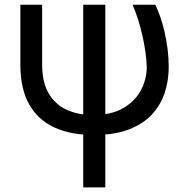

<svg xmlns="http://www.w3.org/2000/svg" viewBox="-20 -566 780 819"><path d="M66.9 -545.9H159.7V-290Q160.2 -210.9 189.9 -163.8Q219.7 -116.7 268.6 -95.9Q317.4 -75.2 375 -75.2Q456.1 -75.2 506.8 -105.5Q557.6 -135.7 581.8 -182.6Q606 -229.5 606 -280.3Q605 -312 600.1 -346.2Q595.2 -380.4 587.4 -414.8Q579.6 -449.2 569.1 -482.4Q558.6 -515.6 545.4 -545.9H642.6Q653.3 -523.4 663.6 -494.1Q673.8 -464.8 681.9 -430.2Q689.9 -395.5 694.8 -357.4Q699.7 -319.3 699.7 -280.3Q699.7 -223.1 682.9 -171.1Q666 -119.1 628.7 -78.4Q591.3 -37.6 529.8 -13.9Q468.3 9.8 378.9 9.8Q283.7 9.8 213.4 -21.7Q143.1 -53.2 105 -119.9Q66.9 -186.5 66.9 -290.5ZM335 -545.9H429.2V233.4H335Z"/></svg>

Font: Inter Cardless Tabular
Style: Regular
Weight: 400
Designer: Rasmus Andersson
Foundry: rsms
Version: Version 4.000;git-4fc901f